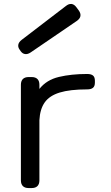

<svg xmlns="http://www.w3.org/2000/svg" viewBox="-20 -953 565 973"><path d="M367.7 -915.5 378.9 -900.4Q390.1 -884.8 387.5 -871.1Q384.8 -857.4 368.2 -846.2L135.7 -687.5Q120.6 -677.2 107.4 -679Q94.2 -680.7 85 -693.4L79.6 -701.2Q70.3 -713.9 72.8 -726.8Q75.2 -739.7 89.8 -751L313 -921.9Q328.6 -934.6 342.5 -932.9Q356.4 -931.2 367.7 -915.5ZM85.9 -39.1V-523.4Q85.9 -542.5 95.9 -552.5Q106 -562.5 125 -562.5H140.6Q159.7 -562.5 169.7 -552.5Q179.7 -542.5 179.7 -523.4V-39.1Q179.7 -20 169.7 -10Q159.7 0 140.6 0H125Q106 0 95.9 -10Q85.9 -20 85.9 -39.1ZM421.9 -500Q334.5 -500 282.7 -484.1Q231 -468.3 206.8 -434.3Q182.6 -400.4 179.7 -343.8V-502.4Q215.8 -548.3 278.8 -563.2Q341.8 -578.1 421.9 -578.1Q441.4 -578.1 451.2 -570.3Q460.9 -562.5 460.9 -543.9V-534.2Q460.9 -516.1 451.2 -508.1Q441.4 -500 421.9 -500Z"/></svg>

Font: Gyrochrome
Style: Regular
Weight: 400
Designer: David Moles
Foundry: David Moles
Version: Version 1.005;Glyphs 3.2.3 (3260)